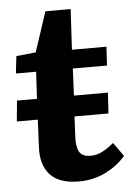

<svg xmlns="http://www.w3.org/2000/svg" viewBox="-51 -713 530 766"><g transform="rotate(-5 214.0 -330.0)"><path d="M234 14Q156 14 119.5 -25.5Q83 -65 87 -137L92 -246H8L16 -329H96L102 -437H21L29 -506L107 -514L160 -674H261L252 -512H390L386 -437H249L244 -329H380L375 -246H239L235 -163Q233 -125 244.5 -104.5Q256 -84 290 -84Q315 -84 337.5 -96Q360 -108 383 -127L422 -72Q392 -36 343 -11Q294 14 234 14Z"/></g></svg>

Font: Literata 12pt
Style: Bold Italic
Weight: 700
Italic angle: -2°
Designer: Latin by Veronika Burian and Jose Scaglione. Greek by Irene Vlachou. Cyrillic by Vera Evstafieva
Foundry: TypeTogether
Version: Version 3.002